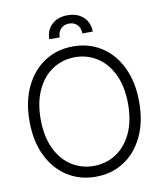

<svg xmlns="http://www.w3.org/2000/svg" viewBox="-98 -995 922 1084"><g transform="rotate(-10 363.0 -453.0)"><path d="M363.3 9.8Q271.5 9.8 200.2 -36.1Q128.9 -82 88.6 -166Q48.3 -250 48.3 -363.3Q48.3 -477.1 88.9 -561.3Q129.4 -645.5 200.4 -691.4Q271.5 -737.3 363.3 -737.3Q455.1 -737.3 525.9 -691.4Q596.7 -645.5 637 -561.3Q677.2 -477.1 677.2 -363.3Q677.2 -250 637 -166Q596.7 -82 525.9 -36.1Q455.1 9.8 363.3 9.8ZM363.3 -52.2Q434.6 -52.2 491.2 -89.4Q547.9 -126.5 580.6 -196Q613.3 -265.6 613.3 -363.3Q613.3 -461.4 580.6 -531.2Q547.9 -601.1 491.2 -638.2Q434.6 -675.3 363.3 -675.3Q292 -675.3 235.1 -638.2Q178.2 -601.1 145.3 -531.2Q112.3 -461.4 112.3 -363.3Q112.3 -266.1 145 -196.3Q177.7 -126.5 234.6 -89.4Q291.5 -52.2 363.3 -52.2ZM238.8 -800.3Q238.8 -852.5 273.2 -884.3Q307.6 -916 363.3 -916Q418.9 -916 453.4 -884.3Q487.8 -852.5 487.8 -800.3H428.2Q428.2 -830.6 410.6 -849.4Q393.1 -868.2 363.3 -868.2Q334 -868.2 316.2 -849.4Q298.3 -830.6 298.3 -800.3Z"/></g></svg>

Font: Inter Tight Light
Style: Regular
Weight: 300
Designer: Rasmus Andersson
Foundry: rsms
Version: Version 3.004